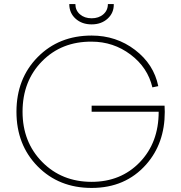

<svg xmlns="http://www.w3.org/2000/svg" viewBox="-20 -900 892 945"><path d="M761 -350H431V-380H790Q791 -364 791 -349Q791 -194 699 -90Q597 25 431 25Q270 25 165.5 -81Q61 -187 61 -350Q61 -513 165.5 -619Q270 -725 431 -725Q552 -725 644.5 -654.5Q737 -584 759 -476L730 -470Q707 -568 622.5 -631.5Q538 -695 431 -695Q283 -696 187 -598.5Q91 -501 91 -350Q91 -201 187.5 -103Q284 -5 431 -5Q575 -5 668 -101.5Q761 -198 761 -350ZM511 -880H540Q541 -837 510 -808.5Q479 -780 431 -780Q383 -780 352 -808Q321 -836 321 -880H351Q351 -849 373.5 -829.5Q396 -810 431 -810Q466 -810 488.5 -829.5Q511 -849 511 -880Z"/></svg>

Font: Metropolitano Thin
Style: Regular
Weight: 250
Designer: Fonts by Alex Slobzheninov & Chris M. Simpson / Changes by Cristiano Sobral
Foundry: Fonts by Alex Slobzheninov & Chris M. Simpson / Changes by Cristiano Sobral
Version: Version 1.00;August 30, 2020;FontCreator 13.0.0.2681 64-bit